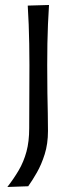

<svg xmlns="http://www.w3.org/2000/svg" viewBox="-20 -539 302 762"><path d="M9.2 203.1 91.9 200.2Q108.3 177.4 126.4 145.7Q144.6 113.9 157.5 72.8Q170.4 31.7 170.4 -19.1Q170.4 -52.7 169.7 -88.2Q168.9 -123.8 168.1 -170.1Q167.4 -216.4 167.4 -280.7Q167.4 -326.5 168.1 -366.1Q168.8 -405.7 170.4 -443Q172.1 -480.4 174.5 -519.2L90.1 -516.8Q92.6 -478.4 93.9 -441.4Q95.3 -404.4 96 -365.3Q96.8 -326.2 96.8 -280.7L95.9 -30.3Q95.9 22.9 85 62.9Q74.1 103 54.6 136.4Q35.1 169.7 9.2 203.1Z"/></svg>

Font: Pinar-VF-FD
Style: Regular
Weight: 300
Designer: Amin Abedi
Version: Version 3.0